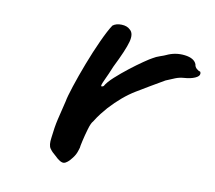

<svg xmlns="http://www.w3.org/2000/svg" viewBox="-53 -456 557 497"><g transform="rotate(10 226.0 -207.0)"><path d="M119 -32Q110 -39 104 -47.5Q98 -56 101 -76Q104 -104 109 -125.5Q114 -147 121 -175Q123 -187 132.5 -216Q142 -245 155 -279Q168 -313 182 -343.5Q196 -374 206 -389Q215 -396 229.5 -395.5Q244 -395 252 -387Q263 -378 257 -355.5Q251 -333 227 -285Q218 -263 211.5 -249.5Q205 -236 204.5 -231.5Q204 -227 211 -231Q217 -242 233 -256.5Q249 -271 267 -285Q285 -299 301 -310Q317 -321 323 -324Q331 -329 341.5 -332.5Q352 -336 356 -338Q379 -349 404 -346Q429 -343 435 -328Q436 -320 441.5 -316Q447 -312 447 -312Q451 -312 451.5 -309Q452 -306 452 -306Q452 -299 440.5 -294Q429 -289 413 -288Q400 -287 390 -283Q380 -279 366 -273Q328 -251 295 -231Q262 -211 230 -176Q223 -168 215.5 -158.5Q208 -149 200 -136Q195 -131 190 -114Q185 -97 181.5 -81.5Q178 -66 178 -63Q178 -63 175 -53.5Q172 -44 165 -35Q153 -19 144 -17.5Q135 -16 119 -32Z"/></g></svg>

Font: Caveat Medium
Style: Regular
Weight: 500
Designer: Pablo Impallari
Foundry: Pablo Impallari
Version: Version 2.000